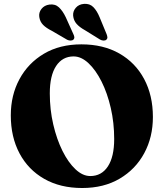

<svg xmlns="http://www.w3.org/2000/svg" viewBox="-20 -947 842 987"><path d="M398.5 -719Q511 -719 593.5 -672Q676 -625 721 -540.8Q766 -456.5 766 -345.5Q766 -242 721.5 -159.5Q677 -77 595.5 -28.8Q514 19.5 402.5 19.5Q290 19.5 207.5 -27.5Q125 -74.5 80.2 -158.8Q35.5 -243 35.5 -354Q35.5 -457.5 80 -540Q124.5 -622.5 205.8 -670.8Q287 -719 398.5 -719ZM567 -232.5Q567 -315.5 549.5 -391.8Q532 -468 502 -527.8Q472 -587.5 434.8 -622.2Q397.5 -657 358.5 -657Q301 -657 268.5 -607.8Q236 -558.5 236 -467Q236 -383.5 253.8 -307.2Q271.5 -231 301.2 -171.2Q331 -111.5 368 -76.8Q405 -42 444 -42Q502 -42 534.5 -91.5Q567 -141 567 -232.5ZM492 -858.5 528 -771.5Q531.5 -762.5 532 -755.5Q532.5 -748.5 527 -743Q521 -738 511.8 -738.5Q502.5 -739 494.5 -743.5L417 -791.5Q389 -807 373.8 -824.2Q358.5 -841.5 356 -866Q354 -888.5 369.5 -906.8Q385 -925 411.5 -927Q441 -929.5 459.8 -910.5Q478.5 -891.5 492 -858.5ZM318 -858.5 357 -772Q361 -764 362 -756.8Q363 -749.5 357.5 -743.5Q352 -738.5 343 -738.5Q334 -738.5 325.5 -742.5L246.5 -788.5Q217.5 -803 201.5 -819.2Q185.5 -835.5 182 -859.5Q178.5 -882.5 193.2 -901.2Q208 -920 234 -923.5Q263.5 -927.5 283 -909.2Q302.5 -891 318 -858.5Z"/></svg>

Font: Fraunces 9pt
Style: Bold
Weight: 700
Version: Version 1.000;[b76b70a41]